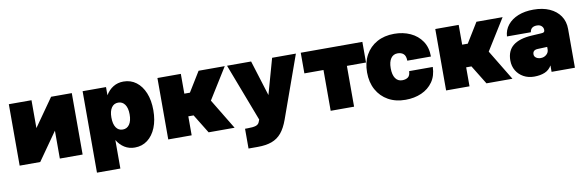

<svg xmlns="http://www.w3.org/2000/svg" viewBox="-49 -938 4706 1539"><g transform="rotate(-10 2304.0 -168.5)"><path d="M229.5 -500V-273L389 -500H557.5V0H372V-227L212.5 0H45V-500Z M645.5 -500H836V-433.5Q860.5 -474.5 897.2 -497Q934 -519.5 980.5 -519.5Q1039.5 -519.5 1083.8 -486.2Q1128 -453 1152.8 -392.8Q1177.5 -332.5 1177.5 -252Q1177.5 -171 1152.8 -110.2Q1128 -49.5 1083.8 -16Q1039.5 17.5 980.5 17.5Q934 17.5 897.2 -5.2Q860.5 -28 836 -69V163H645.5ZM984.5 -252Q984.5 -303.5 964.5 -332Q944.5 -360.5 910 -360.5Q875 -360.5 855.5 -332Q836 -303.5 836 -252Q836 -199 855.5 -170.2Q875 -141.5 910 -141.5Q944.5 -141.5 964.5 -170.2Q984.5 -199 984.5 -252Z M1254.5 -500H1445V-339H1490.5L1589.5 -500H1802.5L1645 -247L1794.5 0H1583L1488 -154.5H1445V0H1254.5Z M1875.5 22.5H1895.5Q1941 22.5 1962.8 15.5Q1984.5 8.5 1992 -10L2000 -30.5L1821 -500H2017L2107 -211L2188 -500H2381.5L2200.5 6Q2177 71.5 2144.8 110.2Q2112.5 149 2065.5 166.2Q2018.5 183.5 1952 183.5H1875.5Z M2922.5 -500V-332H2767V0H2576.5V-332H2421V-500Z M2917 -252Q2917 -332.5 2950.2 -392.8Q2983.5 -453 3043.5 -486.2Q3103.5 -519.5 3184 -519.5Q3256.5 -519.5 3315.2 -492.5Q3374 -465.5 3408.8 -414.2Q3443.5 -363 3443.5 -289H3251Q3250.5 -328.5 3232.2 -344.5Q3214 -360.5 3184 -360.5Q3149 -360.5 3129.2 -332.2Q3109.5 -304 3109.5 -252Q3109.5 -199 3129.2 -170.2Q3149 -141.5 3184 -141.5Q3213.5 -141.5 3231.5 -154.8Q3249.5 -168 3251 -204H3443.5Q3441.5 -132.5 3406.8 -83Q3372 -33.5 3314 -8Q3256 17.5 3184 17.5Q3104 17.5 3044 -16Q2984 -49.5 2950.5 -110.2Q2917 -171 2917 -252Z M3516 -500H3706.5V-339H3752L3851 -500H4064L3906.5 -247L4056 0H3844.5L3749.5 -154.5H3706.5V0H3516Z M4564.5 -315.5V0H4374.5V-52.5Q4354 -16.5 4317.5 -1.5Q4281 13.5 4231.5 13.5Q4183.5 13.5 4145.8 -7.2Q4108 -28 4086.2 -64.2Q4064.5 -100.5 4064.5 -146.5Q4064.5 -226 4115.5 -267Q4166.5 -308 4268.5 -314L4345.5 -318.5Q4362 -319 4368.2 -323.8Q4374.5 -328.5 4374.5 -339.5V-342Q4374.5 -360 4360.8 -373.2Q4347 -386.5 4322.5 -386.5Q4272 -386.5 4266 -341.5H4071.5Q4075 -394.5 4106.8 -433.8Q4138.5 -473 4192.2 -494.8Q4246 -516.5 4316.5 -516.5Q4392 -516.5 4447.5 -491.8Q4503 -467 4533.8 -421.8Q4564.5 -376.5 4564.5 -315.5ZM4256 -163Q4256 -146 4271 -135Q4286 -124 4309 -124Q4336 -124 4355.2 -141Q4374.5 -158 4374.5 -182.5V-203L4297 -200Q4256 -198.5 4256 -163Z"/></g></svg>

Font: Overused Grotesk Black
Style: Regular
Weight: 900
Version: Version 0.004